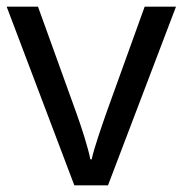

<svg xmlns="http://www.w3.org/2000/svg" viewBox="-20 -556 548 576"><path d="M203 0H304L508 -536H414L300 -220C285 -177 262 -111 255 -78H251C245 -111 224 -176 208 -220L94 -536H0Z"/></svg>

Font: Noto Sans Kayah Li
Style: Regular
Weight: 400
Designer: Monotype Design Team, Sérgio Martins
Foundry: Monotype Imaging Inc.
Version: Version 2.002